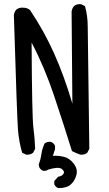

<svg xmlns="http://www.w3.org/2000/svg" viewBox="-20 -798 540 952"><path d="M268.6 134.8Q254.9 128.9 249 115.2V99.6L268.6 78.1Q286.1 76.2 294.4 64.5Q302.7 52.7 286.6 40Q270.5 27.3 218.8 43Q209 50.8 193.4 48.8Q179.7 43 173.8 29.3L171.9 17.6Q181.6 -7.8 185.5 -35.2Q189.5 -62.5 201.2 -86.9Q214.8 -96.7 232.4 -94.7Q247.1 -88.9 252.9 -74.2V-58.6L242.2 -25.4Q272.5 -27.3 299.8 -19.5Q327.1 -11.7 346.7 14.6Q366.2 41 358.9 69.3Q351.6 97.7 331.5 116.2Q311.5 134.8 268.6 134.8ZM109.4 -31.2 89.8 -41Q74.2 -94.7 69.3 -152.3Q64.5 -210 48.8 -722.7Q50.8 -738.3 60.5 -750Q74.2 -761.7 95.7 -759.8Q115.2 -759.8 128.9 -748Q197.3 -646.5 247.6 -534.7Q297.9 -422.9 338.9 -284.2L335 -740.2Q336.9 -755.9 346.7 -767.6Q360.4 -779.3 381.8 -777.3L401.4 -767.6Q415 -718.8 415 -665Q415 -611.3 422.9 -60.5L413.1 -41Q399.4 -29.3 377.9 -31.2Q356.4 -39.1 336.9 -48.8Q295.9 -180.7 248.5 -322.3Q201.2 -463.9 136.7 -586.9Q138.7 -217.8 145.5 -166Q152.3 -114.3 154.3 -60.5L144.5 -41Q130.9 -29.3 109.4 -31.2Z"/></svg>

Font: NaikaiFont
Style: Regular-Lite
Weight: 400
Version: Version 1.67